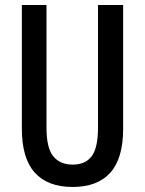

<svg xmlns="http://www.w3.org/2000/svg" viewBox="-20 -734 577 764"><path d="M470 -221Q470 -104 419 -47Q368 10 269 10Q170 10 118.5 -47Q67 -104 67 -221V-714H165V-226Q165 -145 192 -112Q219 -79 269 -79Q320 -79 345 -112.5Q370 -146 370 -227V-714H470Z"/></svg>

Font: Noto Sans Kannada ExtraCondensed Medium
Style: Regular
Weight: 500
Width: 2
Designer: Jelle Bosma - Monotype Design Team
Foundry: Monotype Imaging Inc.
Version: Version 2.005; ttfautohint (v1.8.4.7-5d5b)